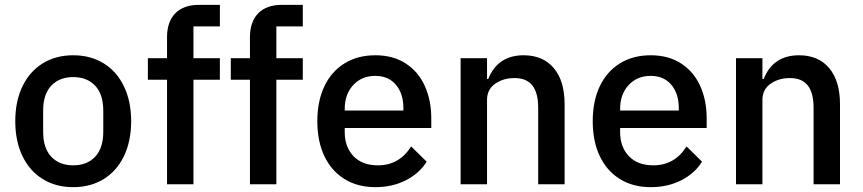

<svg xmlns="http://www.w3.org/2000/svg" viewBox="-20 -760 3558 792"><path d="M43 -260Q43 -342 72.5 -403.5Q102 -465 156 -498.5Q210 -532 282 -532Q354 -532 408 -498.5Q462 -465 491.5 -403.5Q521 -342 521 -260Q521 -178 491.5 -116.5Q462 -55 408 -21.5Q354 12 282 12Q210 12 156 -21.5Q102 -55 72.5 -116.5Q43 -178 43 -260ZM406 -216V-304Q406 -371 372.5 -406.5Q339 -442 282 -442Q225 -442 191.5 -406.5Q158 -371 158 -304V-216Q158 -149 191.5 -113.5Q225 -78 282 -78Q339 -78 372.5 -113.5Q406 -149 406 -216Z M669 -431H590V-520H669V-606Q669 -670 703 -705Q737 -740 801 -740H887V-651H778V-520H887V-431H778V0H669ZM1011 -431H932V-520H1011V-606Q1011 -670 1045 -705Q1079 -740 1143 -740H1229V-651H1120V-520H1229V-431H1120V0H1011Z M1289 -260Q1289 -343 1318 -404Q1347 -465 1401 -498.5Q1455 -532 1528 -532Q1602 -532 1654 -498Q1706 -464 1732.5 -405Q1759 -346 1759 -273V-232H1402V-215Q1402 -154 1438 -116Q1474 -78 1539 -78Q1627 -78 1676 -156L1740 -93Q1710 -45 1654.5 -16.5Q1599 12 1528 12Q1455 12 1401 -21.5Q1347 -55 1318 -116Q1289 -177 1289 -260ZM1402 -311V-304H1644V-314Q1644 -374 1613 -410.5Q1582 -447 1528 -447Q1472 -447 1437 -409Q1402 -371 1402 -311Z M1880 0V-520H1989V-434H1994Q2033 -532 2140 -532Q2220 -532 2264.5 -479Q2309 -426 2309 -330V0H2200V-316Q2200 -377 2176 -407.5Q2152 -438 2102 -438Q2056 -438 2022.5 -414.5Q1989 -391 1989 -348V0Z M2425 -260Q2425 -343 2454 -404Q2483 -465 2537 -498.5Q2591 -532 2664 -532Q2738 -532 2790 -498Q2842 -464 2868.5 -405Q2895 -346 2895 -273V-232H2538V-215Q2538 -154 2574 -116Q2610 -78 2675 -78Q2763 -78 2812 -156L2876 -93Q2846 -45 2790.5 -16.5Q2735 12 2664 12Q2591 12 2537 -21.5Q2483 -55 2454 -116Q2425 -177 2425 -260ZM2538 -311V-304H2780V-314Q2780 -374 2749 -410.5Q2718 -447 2664 -447Q2608 -447 2573 -409Q2538 -371 2538 -311Z M3016 0V-520H3125V-434H3130Q3169 -532 3276 -532Q3356 -532 3400.5 -479Q3445 -426 3445 -330V0H3336V-316Q3336 -377 3312 -407.5Q3288 -438 3238 -438Q3192 -438 3158.5 -414.5Q3125 -391 3125 -348V0Z"/></svg>

Font: IBM Plex Sans KR Medm
Style: Regular
Weight: 500
Designer: Mike Abbink; Paul van der Laan; Pieter van Rosmalen; Wujin Sim; Chorong Kim; Dohee Lee;
Foundry: Sandoll Inc.
Version: Version 1.003